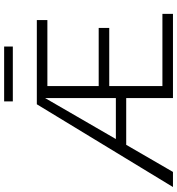

<svg xmlns="http://www.w3.org/2000/svg" viewBox="16 -872 856 928"><g transform="rotate(-90 444.0 -408.0)"><path d="M683 -774H418V-816H683ZM841 -51V0H434V-226H208L77 0H4L404 -658H811V-607H492V-359H773V-308H492V-51ZM434 -276V-618L236 -276Z"/></g></svg>

Font: Isabella Sans
Style: Regular
Weight: 400
Designer: Original fonts by Christian Thalmann (Catharsis Fonts), Modifications by Cristiano Sobral
Version: Version 0.002;July 12, 2020;FontCreator 13.0.0.2655 64-bit; 